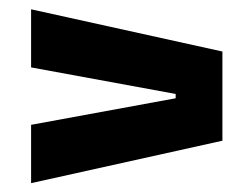

<svg xmlns="http://www.w3.org/2000/svg" viewBox="-20 -520 554 423"><path d="M367 -313 48.5 -371.5V-499.5L470 -406.5V-210L48.5 -116.5V-245L367 -303.5Z"/></svg>

Font: Anek Tamil
Style: Bold
Weight: 700
Designer: Aadarsh Rajan (Tamil), Yesha Goshar (Latin)
Foundry: Ek Type
Version: Version 1.003